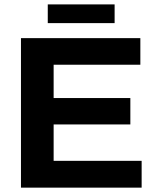

<svg xmlns="http://www.w3.org/2000/svg" viewBox="-20 -861 723 881"><path d="M199.2 -754.9V-840.8H505.9V-754.9ZM76.2 0V-686H624V-564H226.1V-411.1H578.1V-290H226.1V-123H629.9V0Z"/></svg>

Font: Archivo
Style: Bold
Weight: 700
Designer: Hector Gatti
Foundry: Omnibus-Type
Version: Version 2.001